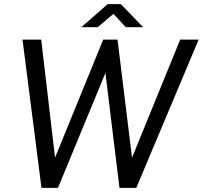

<svg xmlns="http://www.w3.org/2000/svg" viewBox="-20 -916 988 936"><path d="M182.2 0 89.7 -723H180.9L248.3 -147.3L483.2 -723H552.9L623.6 -147.3L858.5 -723H948.4L644.4 0H562.4L494 -560.3L262.6 0ZM376.7 -783.5 504.9 -895.9H569.3L677.7 -783.5H593.2L533.1 -848.5L456.2 -783.5Z"/></svg>

Font: Public Sans Thin
Style: Italic
Weight: 100
Italic angle: -8°
Designer: The Public Sans project authors (U.S. Web Design System). Libre Franklin designed by Pablo Impallari and Rodrigo Fuenzal
Version: Version 2.000